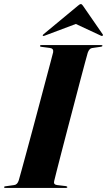

<svg xmlns="http://www.w3.org/2000/svg" viewBox="-37 -921 525 941"><path d="M228.5 -33.5Q224 -16.5 242.5 -14L285 -9Q293 -7.5 293 -4Q293 0 286 0H-11Q-17 0 -17 -3.5Q-17 -7.5 -10.5 -8L32.5 -14Q48.5 -16 55 -37.5Q58.5 -49.5 68.8 -86.8Q79 -124 93.5 -177.5Q108 -231 124.5 -292.2Q141 -353.5 157.2 -414.8Q173.5 -476 187.5 -528.8Q201.5 -581.5 211.2 -617.8Q221 -654 223.5 -665Q226.5 -683.5 207.5 -686L165.5 -691.5Q159 -692 159 -696Q159 -700 165.5 -700H459.5Q465 -700 465 -697Q465 -693 458.5 -692L414 -685.5Q400.5 -683.5 393 -662.5Q390 -652 380.2 -616Q370.5 -580 356.5 -527Q342.5 -474 326.5 -412.5Q310.5 -351 294.2 -289.5Q278 -228 264.2 -174.2Q250.5 -120.5 240.8 -83Q231 -45.5 228.5 -33.5ZM181.5 -746Q175 -743.5 173 -745.5Q171 -748 175.5 -752.5L345 -893Q354 -901 359 -901Q364.5 -901 369.5 -893L466.5 -752.5Q469.5 -748 465 -745.5Q463 -743.5 458 -746L334.5 -803.5Z"/></svg>

Font: Fraunces 144pt
Style: Bold Italic
Weight: 700
Italic angle: -16°
Version: Version 1.000;[b76b70a41]